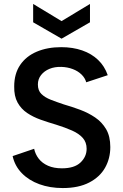

<svg xmlns="http://www.w3.org/2000/svg" viewBox="-20 -946 623 973"><path d="M436 -926V-833L292 -750L148 -833V-926L292 -839ZM153 -192Q159 -164 176.5 -141.5Q194 -119 223.5 -106Q253 -93 294 -93Q357 -93 388 -122.5Q419 -152 419 -192Q419 -225 399.5 -247Q380 -269 345 -284.5Q310 -300 265 -314Q224 -326 186 -339.5Q148 -353 117.5 -373.5Q87 -394 69 -426.5Q51 -459 52 -508Q52 -572 82 -616.5Q112 -661 166 -684Q220 -707 290 -707Q349 -707 396.5 -690.5Q444 -674 477 -642.5Q510 -611 526 -565L417 -529Q411 -551 393 -568.5Q375 -586 348.5 -596Q322 -606 291 -607Q257 -608 230.5 -597Q204 -586 188 -565.5Q172 -545 172 -518Q172 -487 190 -469.5Q208 -452 237.5 -440.5Q267 -429 303 -417Q345 -405 386.5 -389.5Q428 -374 462.5 -350.5Q497 -327 518 -291Q539 -255 539 -201Q539 -143 512.5 -96Q486 -49 432 -21Q378 7 298 7Q233 7 179.5 -12.5Q126 -32 90.5 -68.5Q55 -105 44 -155Z"/></svg>

Font: Albert Sans SemiBold
Style: Regular
Weight: 600
Designer: Andreas Rasmussen
Foundry: a.Foundry
Version: Version 1.025